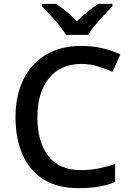

<svg xmlns="http://www.w3.org/2000/svg" viewBox="-20 -961 673 991"><path d="M400 -631Q293 -631 233 -557.5Q173 -484 173 -356Q173 -229 229 -156Q285 -83 399 -83Q445 -83 487.5 -91.5Q530 -100 574 -114V-21Q532 -5 488.5 2.5Q445 10 386 10Q276 10 204 -35.5Q132 -81 96 -163.5Q60 -246 60 -357Q60 -465 99.5 -548Q139 -631 215 -677.5Q291 -724 401 -724Q455 -724 506.5 -712.5Q558 -701 601 -680L561 -590Q526 -606 485.5 -618.5Q445 -631 400 -631ZM321 -781Q307 -804 285 -831Q263 -858 239 -883.5Q215 -909 197 -928V-941H269Q295 -924 323.5 -901Q352 -878 377 -851Q404 -878 432.5 -901Q461 -924 487 -941H560V-928Q542 -909 517.5 -883.5Q493 -858 470.5 -831Q448 -804 435 -781Z"/></svg>

Font: Noto Sans Gurmukhi UI Medium
Style: Regular
Weight: 500
Designer: Jelle Bosma - Monotype Design Team
Foundry: Monotype Imaging Inc.
Version: Version 2.004; ttfautohint (v1.8.4.7-5d5b)